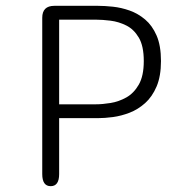

<svg xmlns="http://www.w3.org/2000/svg" viewBox="-20 -639 659 659"><path d="M183 -571.5V-281H309.5Q331.5 -281 359.5 -285.5Q387.5 -290 413.5 -304.5Q439.5 -319 456.5 -348.8Q473.5 -378.5 473.5 -429.5Q473.5 -481 456.5 -509.8Q439.5 -538.5 413.5 -551.5Q387.5 -564.5 359.5 -568Q331.5 -571.5 309.5 -571.5ZM316.5 -233.5H183V-41.5Q183 0 154 0Q125 0 125 -41.5V-578Q125 -619 166.5 -619H316.5Q339 -619 367.5 -616Q396 -613 425 -602.8Q454 -592.5 478.2 -572Q502.5 -551.5 517.5 -517Q532.5 -482.5 532.5 -429.5Q532.5 -377.5 517.5 -342.2Q502.5 -307 478.2 -285.2Q454 -263.5 425 -252.2Q396 -241 367.5 -237.2Q339 -233.5 316.5 -233.5Z"/></svg>

Font: Sono ExtraLight Monospace Light
Style: Regular
Weight: 300
Version: Version 2.112